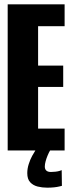

<svg xmlns="http://www.w3.org/2000/svg" viewBox="-20 -695 336 887"><path d="M15.5 0H278.5V-101H156V-293.5H272V-392H156V-574H278.5V-675H15.5ZM198 172Q215 172 229.5 170.5Q244 169 253.8 166.5Q263.5 164 266 163.5L265 91Q263.5 92 255.2 94.5Q247 97 236.2 98.2Q225.5 99.5 215.5 99.5Q201 99.5 194 93Q187 86.5 187 74.5Q187 63.5 190.8 49.8Q194.5 36 200.5 22Q206.5 8 211.5 0H143.5Q138 8 128.8 24.8Q119.5 41.5 112.8 62.8Q106 84 106 105Q106 132.5 119.5 147Q133 161.5 154 166.8Q175 172 198 172Z"/></svg>

Font: Anybody ExtraCondensed
Style: Bold
Weight: 700
Width: 2
Version: Version 1.113;gftools[0.9.25]